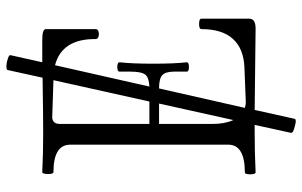

<svg xmlns="http://www.w3.org/2000/svg" viewBox="-192 -626 947 602"><g transform="rotate(-90 281.0 -325.5)"><path d="M41 2.9Q35.2 2.9 34.9 -13.9Q34.7 -30.8 41 -30.8Q127.9 -30.8 127.9 -83V-578.1Q127.9 -630.9 42 -630.9Q35.6 -630.9 35.9 -648.4Q36.1 -666 42 -666Q102.1 -663.1 162.1 -663.1Q219.7 -663.1 337.9 -665L361.8 -773.9Q363.3 -781.2 387.2 -776.9Q388.7 -776.4 393.3 -775.1Q397.9 -773.9 399.7 -773.2Q401.4 -772.5 404.3 -771.2Q407.2 -770 408 -768.3Q408.7 -766.6 408.2 -764.2L386.2 -666H457Q490.2 -666 490.2 -654.8V-498Q490.2 -492.2 482.7 -489.7Q475.1 -487.3 467.3 -489.5Q459.5 -491.7 459 -498Q460.4 -604 377 -626L310.1 -330.1Q337.9 -331.1 347.4 -343Q356.9 -355 356.9 -389.2V-423.8Q356.9 -430.7 371.6 -430.7Q386.2 -430.7 386.2 -423.8Q381.8 -384.3 381.8 -317.9Q381.8 -252.4 386.2 -212.9Q386.2 -206.1 371.6 -206.1Q356.9 -206.1 356.9 -212.9V-252.9Q356.9 -279.8 345.7 -289.8Q334.5 -299.8 305.2 -299.8H304.2L243.2 -30.8Q252 -27.8 262.2 -27.8L371.1 -32.2Q429.2 -34.7 459.7 -68.4Q490.2 -102.1 490.2 -167Q490.2 -174.3 506.6 -174.3Q522.9 -174.3 522.9 -167V-17.1Q522.9 2.9 492.2 2.9Q488.8 2.9 236.8 0L209 125Q207.5 132.3 186 126Q175.3 123.5 169.9 120.6Q164.6 117.7 165 113.8L189.9 0H166Q104 0 41 2.9ZM192.9 -330.1H263.2L330.1 -630.9L212.9 -634.8Q192.9 -633.3 192.9 -610.8ZM192.9 -131.8Q192.9 -93.8 205.1 -66.9L256.8 -299.8H192.9Z"/></g></svg>

Font: Junicode SmCond Light
Style: Regular
Weight: 300
Width: 4
Designer: Peter S. Baker
Version: Version 2.206